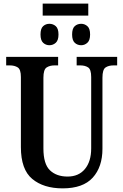

<svg xmlns="http://www.w3.org/2000/svg" viewBox="-20 -1027 679 1057"><path d="M215 -941V-1007H466V-941ZM252 -778Q232 -778 217.5 -791.5Q203 -805 203 -837Q203 -870 217.5 -883Q232 -896 252 -896Q272 -896 287 -883Q302 -870 302 -837Q302 -805 287 -791.5Q272 -778 252 -778ZM427 -778Q406 -778 391.5 -791.5Q377 -805 377 -837Q377 -870 391.5 -883Q406 -896 427 -896Q446 -896 461 -883Q476 -870 476 -837Q476 -805 461 -791.5Q446 -778 427 -778ZM325 10Q220 10 157.5 -42Q95 -94 95 -217V-603Q95 -645 77.5 -656Q60 -667 34 -667H14V-714H300V-667H280Q254 -667 236.5 -655.5Q219 -644 219 -599V-210Q219 -124 255 -89.5Q291 -55 352 -55Q413 -55 447.5 -96.5Q482 -138 482 -210V-603Q482 -645 465 -656Q448 -667 422 -667H402V-714H625V-667H605Q578 -667 561 -655.5Q544 -644 544 -599V-208Q544 -108 490.5 -49Q437 10 325 10Z"/></svg>

Font: Noto Serif Condensed SemiBold
Style: Regular
Weight: 600
Width: 3
Designer: Monotype Design Team
Foundry: Monotype Imaging Inc.
Version: Version 2.013